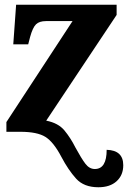

<svg xmlns="http://www.w3.org/2000/svg" viewBox="-20 -556 542 810"><path d="M395 234Q444 234 472 208.5Q500 183 500 141Q500 78 430 76Q430 157 380 157Q357 157 340 134.5Q323 112 298 66Q278 26 252 -5.5Q226 -37 175 -47L472 -493V-536H48L36 -369H99L107 -400Q118 -440 132 -453.5Q146 -467 174 -467H286L7 -41V0H66Q137 0 171.5 21.5Q206 43 239 106Q268 161 301 197.5Q334 234 395 234Z"/></svg>

Font: Noto Serif SemiCondensed Extra
Style: Regular
Weight: 800
Width: 4
Designer: Monotype Design Team
Foundry: Monotype Imaging Inc.
Version: Version 1.002